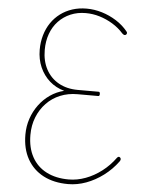

<svg xmlns="http://www.w3.org/2000/svg" viewBox="-82 -1483 1187 1566"><g transform="rotate(5 511.0 -700.5)"><path d="M536 19Q419 19 333.5 -25.5Q248 -70 201 -153.5Q154 -237 154 -353Q154 -422 175 -484Q196 -546 234 -597.5Q272 -649 324 -685Q376 -721 438 -736Q369 -755 318 -800Q267 -845 238.5 -910Q210 -975 210 -1053Q210 -1116 226.5 -1172.5Q243 -1229 274 -1274.5Q305 -1320 348.5 -1352.5Q392 -1385 446 -1402.5Q500 -1420 563 -1420Q626 -1420 688.5 -1401Q751 -1382 806.5 -1347Q862 -1312 901 -1264Q907 -1257 907.5 -1251Q908 -1245 902 -1237Q895 -1231 887 -1232.5Q879 -1234 869 -1244Q831 -1287 780 -1318Q729 -1349 673 -1366Q617 -1383 558 -1383Q491 -1383 434.5 -1359Q378 -1335 336.5 -1291.5Q295 -1248 273 -1187.5Q251 -1127 251 -1055Q251 -964 287.5 -896Q324 -828 391 -790.5Q458 -753 548 -753H719Q724 -753 727 -749Q730 -745 730 -735Q730 -726 727 -722Q724 -718 719 -718H549Q472 -718 407.5 -691.5Q343 -665 295.5 -615.5Q248 -566 221.5 -499.5Q195 -433 195 -354Q195 -249 236.5 -173.5Q278 -98 355 -58.5Q432 -19 537 -19Q606 -19 675 -44.5Q744 -70 806 -117.5Q868 -165 915 -230Q921 -237 927 -238.5Q933 -240 940 -234Q947 -227 946 -218.5Q945 -210 939 -202Q890 -135 823.5 -85Q757 -35 683.5 -8Q610 19 536 19Z"/></g></svg>

Font: Playwrite BE WAL Thin
Style: Regular
Weight: 250
Version: Version 1.002